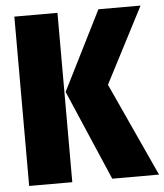

<svg xmlns="http://www.w3.org/2000/svg" viewBox="-51 -740 672 785"><g transform="rotate(-5 285.0 -347.5)"><path d="M214 0H37V-695H214ZM394 -384 570 0H378L219 -370L382 -695H555Z"/></g></svg>

Font: Fira Sans Compressed ExtraBold
Style: Regular
Weight: 800
Width: 1
Designer: bBox Type GmbH & Carrois Corporate GbR & Edenspiekermann AG
Foundry: bBox Type GmbH & Carrois Corporate GbR & Edenspiekermann AG
Version: Version 4.301